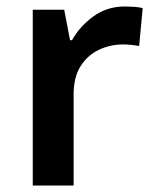

<svg xmlns="http://www.w3.org/2000/svg" viewBox="-20 -572 479 592"><path d="M365 -552Q377 -552 393 -551Q409 -550 420 -547L409 -430Q400 -432 385.5 -433.5Q371 -435 360 -435Q320 -435 285 -418.5Q250 -402 228.5 -368Q207 -334 207 -281V0H81V-542H178L196 -448H202Q226 -491 268 -521.5Q310 -552 365 -552Z"/></svg>

Font: Noto Sans Cham SemiBold
Style: Regular
Weight: 600
Version: Version 2.002